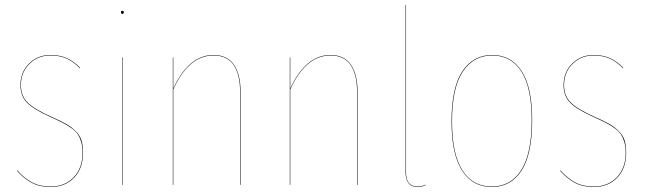

<svg xmlns="http://www.w3.org/2000/svg" viewBox="-20 -750 2617 779"><path d="M184.1 -526.9Q222.7 -526.9 251 -514.2Q279.3 -501.5 305.2 -475.1L304.2 -473.1Q277.8 -500 250 -512.5Q222.2 -524.9 184.1 -524.9Q134.3 -524.9 99.6 -491Q64.9 -457 64.9 -404.8Q64.9 -360.8 92 -334Q119.1 -307.1 189 -275.9Q227.1 -259.3 248.8 -246.8Q270.5 -234.4 287.4 -217.5Q304.2 -200.7 310.5 -180.2Q316.9 -159.7 316.9 -129.9Q316.9 -66.4 280.3 -28.8Q243.7 8.8 186 8.8Q140.6 8.8 109.1 -8.1Q77.6 -24.9 48.8 -57.1L49.8 -59.1Q78.6 -26.9 109.9 -10Q141.1 6.8 186 6.8Q242.7 6.8 278.8 -30.5Q314.9 -67.9 314.9 -129.9Q314.9 -153.8 310.1 -171.6Q305.2 -189.5 296.9 -202.9Q288.6 -216.3 272 -228.5Q255.4 -240.7 236.8 -250.5Q218.3 -260.3 188 -273.9Q117.7 -305.2 90.3 -332.5Q63 -359.9 63 -404.8Q63 -458 98.1 -492.4Q133.3 -526.9 184.1 -526.9Z M482.4 -700.2Q482.4 -693.8 476.6 -693.8Q470.7 -693.8 470.7 -700.2Q470.7 -706.1 476.6 -706.1Q482.4 -706.1 482.4 -700.2ZM477.5 -517.1V0H475.6V-517.1Z M846.2 -526.9Q902.3 -526.9 929.2 -487.3Q956.1 -447.8 956.1 -377.9V0H954.1V-377.9Q954.1 -447.3 928 -486.1Q901.9 -524.9 846.2 -524.9Q745.6 -524.9 683.1 -387.2V0H681.2V-517.1H683.1V-391.1Q746.1 -526.9 846.2 -526.9Z M1320.8 -526.9Q1377 -526.9 1403.8 -487.3Q1430.7 -447.8 1430.7 -377.9V0H1428.7V-377.9Q1428.7 -447.3 1402.6 -486.1Q1376.5 -524.9 1320.8 -524.9Q1220.2 -524.9 1157.7 -387.2V0H1155.8V-517.1H1157.7V-391.1Q1220.7 -526.9 1320.8 -526.9Z M1674.3 8.8Q1649.9 8.8 1637.7 -6.6Q1625.5 -22 1625.5 -49.8V-730H1627.4V-49.8Q1627.4 6.8 1674.3 6.8Q1691.9 6.8 1707.5 -1V1Q1691.9 8.8 1674.3 8.8Z M1977.1 -526.9Q2054.2 -526.9 2096.7 -461.2Q2139.2 -395.5 2139.2 -262.2Q2139.2 -125 2096.2 -58.1Q2053.2 8.8 1975.1 8.8Q1897.5 8.8 1854.7 -57.9Q1812 -124.5 1812 -257.8Q1812 -394 1855.7 -460.4Q1899.4 -526.9 1977.1 -526.9ZM1814 -257.8Q1814 -125 1856 -59.1Q1897.9 6.8 1975.1 6.8Q2052.2 6.8 2094.7 -59.8Q2137.2 -126.5 2137.2 -262.2Q2137.2 -394.5 2095.5 -459.7Q2053.7 -524.9 1977.1 -524.9Q1900.4 -524.9 1857.2 -458.7Q1814 -392.6 1814 -257.8Z M2387.7 -526.9Q2426.3 -526.9 2454.6 -514.2Q2482.9 -501.5 2508.8 -475.1L2507.8 -473.1Q2481.4 -500 2453.6 -512.5Q2425.8 -524.9 2387.7 -524.9Q2337.9 -524.9 2303.2 -491Q2268.6 -457 2268.6 -404.8Q2268.6 -360.8 2295.7 -334Q2322.8 -307.1 2392.6 -275.9Q2430.7 -259.3 2452.4 -246.8Q2474.1 -234.4 2491 -217.5Q2507.8 -200.7 2514.2 -180.2Q2520.5 -159.7 2520.5 -129.9Q2520.5 -66.4 2483.9 -28.8Q2447.3 8.8 2389.6 8.8Q2344.2 8.8 2312.7 -8.1Q2281.2 -24.9 2252.4 -57.1L2253.4 -59.1Q2282.2 -26.9 2313.5 -10Q2344.7 6.8 2389.6 6.8Q2446.3 6.8 2482.4 -30.5Q2518.6 -67.9 2518.6 -129.9Q2518.6 -153.8 2513.7 -171.6Q2508.8 -189.5 2500.5 -202.9Q2492.2 -216.3 2475.6 -228.5Q2459 -240.7 2440.4 -250.5Q2421.9 -260.3 2391.6 -273.9Q2321.3 -305.2 2293.9 -332.5Q2266.6 -359.9 2266.6 -404.8Q2266.6 -458 2301.8 -492.4Q2336.9 -526.9 2387.7 -526.9Z"/></svg>

Font: Fira Sans Compressed Two
Style: Regular
Weight: 100
Width: 1
Designer: Carrois Corporate & Edenspiekermann AG
Foundry: Carrois Corporate GbR & Edenspiekermann AG
Version: Version 4.203;PS 004.203;hotconv 1.0.88;makeotf.lib2.5.64775